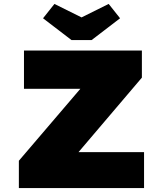

<svg xmlns="http://www.w3.org/2000/svg" viewBox="-20 -957 831 977"><path d="M76 0V-139L481 -613L583 -505H102V-700H702V-562L298 -87L196 -183H713V0ZM344 -753 199 -864 257 -937 410 -861H380L533 -937L591 -864L446 -753Z"/></svg>

Font: Lexend Exa Black
Style: Regular
Weight: 900
Designer: Bonnie Shaver-Troup, Thomas Jockin
Foundry: Lexend
Version: Version 1.007